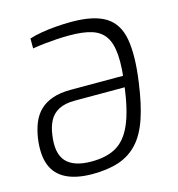

<svg xmlns="http://www.w3.org/2000/svg" viewBox="-106 -796 834 900"><g transform="rotate(-15 310.5 -345.5)"><path d="M234 12Q156 12 106 -13Q56 -38 37 -88.5Q18 -139 29 -217Q35 -257 48.5 -290Q62 -323 86 -346.5Q110 -370 147 -383Q184 -396 235 -396H529L519 -342H241Q193 -342 163 -326Q133 -310 118 -281Q103 -252 98 -214Q85 -126 122 -86Q159 -46 244 -46Q318 -46 365 -73.5Q412 -101 440.5 -166Q469 -231 484 -345Q497 -436 493 -494.5Q489 -553 467 -585.5Q445 -618 403 -631Q361 -644 296 -644Q263 -644 233 -642Q203 -640 174.5 -637Q146 -634 116 -629V-677Q139 -685 173.5 -691Q208 -697 247 -700Q286 -703 321 -703Q431 -703 487.5 -667Q544 -631 557.5 -552Q571 -473 553 -346Q539 -244 515.5 -175.5Q492 -107 454.5 -66Q417 -25 363 -6.5Q309 12 234 12Z"/></g></svg>

Font: Exo 2 Light
Style: Italic
Weight: 300
Italic angle: -8°
Designer: Natanael Gama
Foundry: Natanael Gama
Version: Version 2.010